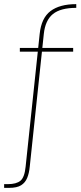

<svg xmlns="http://www.w3.org/2000/svg" viewBox="-59 -773 394 929"><path d="M-39 136V118H-21Q20 118 40 101.5Q60 85 65 33L133 -609Q141 -686 185.5 -719.5Q230 -753 310 -753V-735Q234 -735 197 -705Q160 -675 153 -609L85 33Q82 65 72.5 88Q63 111 43 123.5Q23 136 -15 136ZM37 -523V-541H295V-523Z"/></svg>

Font: DM Sans 16pt Thin
Style: Regular
Weight: 250
Version: Version 4.004;gftools[0.9.30]